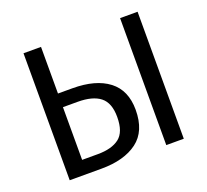

<svg xmlns="http://www.w3.org/2000/svg" viewBox="-119 -834 1057 979"><g transform="rotate(-20 409.5 -344.5)"><path d="M539 -223Q539 -107 467.5 -53.5Q396 0 272 0H100V-689H195V-436H273Q399 -436 469 -382.5Q539 -329 539 -223ZM719 -689V0H624V-689ZM438 -221Q438 -297 397 -329.5Q356 -362 274 -362H195V-76H280Q356 -76 397 -107.5Q438 -139 438 -221Z"/></g></svg>

Font: FiraGO
Style: Regular
Weight: 400
Designer: bBox Type
Foundry: bBox Type GmbH
Version: Version 1.001;April 20, 2020;FontCreator 12.0.0.2555 64-bit